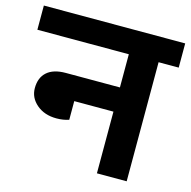

<svg xmlns="http://www.w3.org/2000/svg" viewBox="-120 -768 860 866"><g transform="rotate(15 310.0 -334.5)"><path d="M640 -556H546V0H407V-288H224V-201Q198 -192 166 -192Q110 -192 73.5 -223Q37 -254 37 -299Q37 -348 67 -374.5Q97 -401 154 -401H407V-556H-20V-669H640Z"/></g></svg>

Font: Martel Sans ExtraBold
Style: Regular
Weight: 800
Designer: Dan Reynolds and Mathieu Réguer
Foundry: Dan Reynolds and Mathieu Réguer
Version: Version 1.002; ttfautohint (v1.1) -l 5 -r 5 -G 72 -x 0 -D la